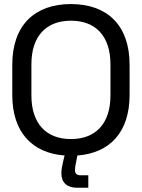

<svg xmlns="http://www.w3.org/2000/svg" viewBox="-20 -734 682 923"><path d="M321 -65.5C200 -65.5 131 -142 131 -275V-425C131 -558 200 -634.5 321 -634.5C442 -634.5 511 -558 511 -425V-275C511 -142 442 -65.5 321 -65.5ZM349.5 168.5H404.5V108.5H366C348 108.5 340.5 99 340.5 84C340.5 74.5 341.5 69 343 59.5L352 13.5C507.5 2 603 -98 603 -277.5V-422.5C603 -613.5 494.5 -714.5 321 -714.5C147.5 -714.5 39 -613.5 39 -422.5V-277.5C39 -98 135 2 290.5 13.5L284 40C279 61.5 275 80.5 275 99.5C275 144 303 168.5 349.5 168.5Z"/></svg>

Font: MCL Standard
Style: Regular
Weight: 400
Designer: Květoslav Bartoš
Foundry: Florian Karsten
Version: Version 1.001;Glyphs 3.2.3 (3260)